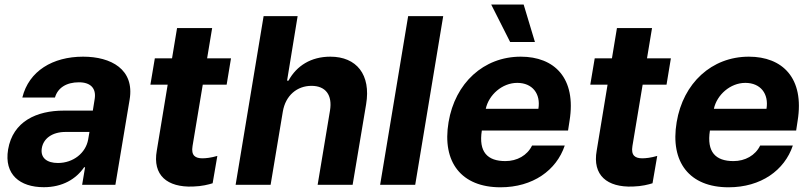

<svg xmlns="http://www.w3.org/2000/svg" viewBox="-20 -797 3501 828"><path d="M169 10.3C249.6 10.3 307.9 -24.9 342.7 -75.6H346.9L334.2 0H477.6L539.1 -367.9C560.7 -497.9 459.2 -552.6 338.4 -552.6C207.4 -552.6 104.4 -490.8 76.3 -376.4H217C229 -418.3 266.3 -442.1 320.3 -442.1C371.4 -442.1 395.2 -415.5 388.5 -371.4L380.3 -320H255.3C138.1 -320 35.5 -273.8 14.9 -152.3C-2.8 -44.7 65.3 10.3 169 10.3ZM160.2 -157.3C166.9 -199.9 205.6 -228.3 263.8 -228H365.8L360.1 -195C349.8 -137.4 296.2 -94.1 229.8 -94.1C182.5 -94.1 153.8 -116.1 160.2 -157.3Z M976.2 -545.5H873.2L894.9 -676.1H743.6L721.9 -545.5H647.7L628.6 -431.8H703.1L656.2 -147.7C637.1 -41.2 701 11.7 812.1 7.5C851.2 6.4 880 -1.4 897 -6.7L917.3 -124.6C889.9 -116.5 867.2 -114.3 853 -114.3C822.8 -114.3 803.3 -125.7 810.4 -167.6L854.4 -431.8H957.4Z M1199.6 -315.3C1211.3 -385.7 1261.4 -426.8 1323.2 -426.8C1384.2 -426.8 1414.1 -387.4 1403.1 -320.3L1349.8 0H1500.7L1558.9 -347.3C1580.3 -475.1 1517.8 -552.6 1404.5 -552.6C1321.4 -552.6 1259.2 -513.5 1224.1 -449.2H1218L1263.5 -727.3H1116.8L996.1 0H1147Z M1891.3 -727.3H1740.1L1619.3 0H1770.6Z M2138.1 10.7C2278.1 10.7 2379.6 -62.5 2415.5 -169.4H2274.5C2253.9 -126.8 2209.9 -102.3 2159.4 -102.3C2082.4 -102.3 2043.3 -141.3 2057.9 -234H2429.7L2436.1 -275.6C2466.3 -460.9 2370.4 -552.6 2225.9 -552.6C2065.3 -552.6 1942.5 -438.6 1914.4 -270.2C1885.3 -97.3 1970.2 10.7 2138.1 10.7ZM2074.9 -327.8C2087.7 -387.8 2145.6 -439.6 2210.6 -439.6C2275.9 -439.6 2312.5 -392.8 2301.8 -327.8ZM2098.4 -777.3 2180 -615.8H2286.9L2238.3 -777.3Z M2873.2 -545.5H2770.2L2791.9 -676.1H2640.6L2619 -545.5H2544.7L2525.6 -431.8H2600.1L2553.3 -147.7C2534.1 -41.2 2598 11.7 2709.2 7.5C2748.2 6.4 2777 -1.4 2794 -6.7L2814.3 -124.6C2786.9 -116.5 2764.2 -114.3 2750 -114.3C2719.8 -114.3 2700.3 -125.7 2707.4 -167.6L2751.4 -431.8H2854.4Z M3121.8 10.7C3261.7 10.7 3363.3 -62.5 3399.1 -169.4H3258.2C3237.6 -126.8 3193.5 -102.3 3143.1 -102.3C3066.1 -102.3 3027 -141.3 3041.5 -234H3413.4L3419.7 -275.6C3449.9 -460.9 3354 -552.6 3209.5 -552.6C3049 -552.6 2926.1 -438.6 2898.1 -270.2C2869 -97.3 2953.8 10.7 3121.8 10.7ZM3058.6 -327.8C3071.4 -387.8 3129.3 -439.6 3194.2 -439.6C3259.6 -439.6 3296.2 -392.8 3285.5 -327.8Z"/></svg>

Font: Margiela Sans
Style: Bold Italic
Weight: 700
Italic angle: -9.39999°
Designer: Stefan Endress, Andreas Faust
Version: Version 1.100;FEAKit 1.0